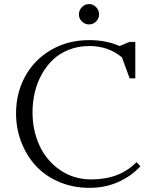

<svg xmlns="http://www.w3.org/2000/svg" viewBox="-20 -906 779 934"><path d="M58.1 -354Q58.1 -452.6 101.8 -533.4Q145.5 -614.3 227.5 -662.6Q309.6 -710.9 415 -710.9Q495.1 -710.9 562 -682.1L609.9 -702.1H638.2V-524.9H610.8L573.2 -627Q506.8 -682.1 415 -682.1Q361.8 -682.1 316.4 -664.6Q271 -647 238.8 -616.7Q206.5 -586.4 183.6 -545.4Q160.6 -504.4 149.4 -457Q138.2 -409.7 138.2 -358.9Q138.2 -272 171.9 -198.5Q205.6 -125 272 -79.1Q338.4 -33.2 424.8 -33.2Q561.5 -33.2 644 -117.2L663.1 -97.2Q616.7 -47.4 553.5 -19.8Q490.2 7.8 415 7.8Q335 7.8 267.1 -21.2Q199.2 -50.3 154.1 -99.6Q108.9 -148.9 83.5 -214.8Q58.1 -280.8 58.1 -354ZM461.9 -835.9Q461.9 -815.9 447.5 -801.5Q433.1 -787.1 413.1 -787.1Q393.1 -787.1 378.4 -801.5Q363.8 -815.9 363.8 -835.9Q363.8 -856 378.4 -871.1Q393.1 -886.2 413.1 -886.2Q433.1 -886.2 447.5 -871.3Q461.9 -856.4 461.9 -835.9Z"/></svg>

Font: Dihjauti S
Style: Regular
Weight: 400
Designer: T. Christopher White
Version: Version 3.0.0